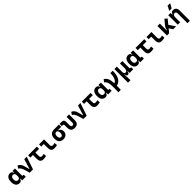

<svg xmlns="http://www.w3.org/2000/svg" viewBox="984 -3988 7407 7407"><g transform="rotate(-45 4687.5 -285.0)"><path d="M228.5 9.8C298.3 9.8 345.2 -24.9 351.6 -93.8H368.7L374 4.9L568.8 0V-107.4L497.6 -118.2V-517.6H365.2V-423.8H349.6C342.3 -493.2 302.7 -527.3 230.5 -527.3C99.1 -527.3 23.9 -427.7 23.9 -253.9C23.9 -84 98.6 9.8 228.5 9.8ZM365.2 -242.7C365.2 -157.2 340.3 -114.7 269 -114.7C196.8 -114.7 159.2 -161.6 159.2 -253.9C159.2 -349.1 198.7 -402.8 268.1 -402.8C333 -402.8 365.2 -360.4 365.2 -274.9Z M786.6 0H965.8L1141.1 -517.6H1006.3L884.8 -116.2H872.1L825.7 -297.9C788.6 -444.3 733.4 -496.1 648.4 -527.3L580.6 -421.4C642.6 -400.4 690.9 -330.6 731.4 -190.4Z M1535.2 9.8C1587.9 9.8 1639.6 3.9 1689.9 -10.7L1678.2 -134.3C1638.7 -121.6 1601.1 -115.7 1574.2 -115.7C1502.9 -115.7 1489.7 -150.9 1489.7 -232.9V-394.5H1692.9V-517.6H1217.3V-394.5H1357.9V-195.3C1357.9 -51.8 1409.7 9.8 1535.2 9.8Z M2130.9 9.8C2186.5 9.8 2232.4 3.9 2285.6 -10.7L2273.9 -134.3C2231 -121.6 2199.2 -115.7 2169.9 -115.7C2098.6 -115.7 2085.4 -150.9 2085.4 -232.9V-517.6H1813V-396H1953.6V-195.3C1953.6 -51.8 2005.4 9.8 2130.9 9.8Z M2619.6 9.8C2756.8 9.8 2847.2 -74.2 2847.2 -201.2C2847.2 -289.1 2796.4 -360.8 2729 -372.6V-392.1H2895.5V-517.6H2619.6C2472.2 -517.6 2387.2 -421.4 2387.2 -253.9C2387.2 -85.9 2472.2 9.8 2619.6 9.8ZM2619.6 -115.7C2557.6 -115.7 2522.5 -165.5 2522.5 -253.9C2522.5 -342.3 2557.6 -392.1 2619.6 -392.1C2678.2 -392.1 2711.9 -342.3 2711.9 -253.9C2711.9 -165.5 2678.2 -115.7 2619.6 -115.7Z M3242.2 9.8C3379.4 9.8 3447.8 -59.6 3447.8 -200.2V-517.6H3315.4V-204.1C3315.4 -145.5 3291.5 -115.7 3242.2 -115.7C3193.4 -115.7 3168.5 -145.5 3168.5 -204.1V-380.9C3168.5 -481.4 3131.8 -517.6 3029.8 -517.6H2932.1V-394.5H2981.4C3021.5 -394.5 3036.1 -376.5 3036.1 -326.2V-200.2C3036.1 -59.6 3105 9.8 3242.2 9.8Z M3716.3 0H3895.5L4070.8 -517.6H3936L3814.5 -116.2H3801.8L3755.4 -297.9C3718.3 -444.3 3663.1 -496.1 3578.1 -527.3L3510.3 -421.4C3572.3 -400.4 3620.6 -330.6 3661.1 -190.4Z M4464.8 9.8C4517.6 9.8 4569.3 3.9 4619.6 -10.7L4607.9 -134.3C4568.4 -121.6 4530.8 -115.7 4503.9 -115.7C4432.6 -115.7 4419.4 -150.9 4419.4 -232.9V-394.5H4622.6V-517.6H4147V-394.5H4287.6V-195.3C4287.6 -51.8 4339.4 9.8 4464.8 9.8Z M4916 9.8C4985.8 9.8 5032.7 -24.9 5039.1 -93.8H5056.2L5061.5 4.9L5256.3 0V-107.4L5185.1 -118.2V-517.6H5052.7V-423.8H5037.1C5029.8 -493.2 4990.2 -527.3 4918 -527.3C4786.6 -527.3 4711.4 -427.7 4711.4 -253.9C4711.4 -84 4786.1 9.8 4916 9.8ZM5052.7 -242.7C5052.7 -157.2 5027.8 -114.7 4956.5 -114.7C4884.3 -114.7 4846.7 -161.6 4846.7 -253.9C4846.7 -349.1 4886.2 -402.8 4955.6 -402.8C5020.5 -402.8 5052.7 -360.4 5052.7 -274.9Z M5399.9 224.6H5532.2C5535.6 162.1 5537.1 88.4 5537.1 1.5C5735.4 -36.6 5833.5 -209 5833.5 -517.6H5701.2C5701.2 -299.8 5646 -171.4 5534.7 -130.4C5524.9 -360.8 5481 -451.7 5357.9 -537.1L5277.8 -435.5C5379.4 -359.4 5404.8 -272.5 5404.8 -4.9C5404.8 84.5 5403.3 160.6 5399.9 224.6Z M6133.3 9.8C6186 9.8 6212.9 -26.4 6215.3 -99.6H6228.5L6235.8 4.9L6430.7 0V-107.4L6359.4 -118.2V-517.6H6227.1V-263.7C6227.1 -158.2 6195.3 -117.2 6133.3 -117.2C6085.4 -117.2 6057.1 -159.2 6057.1 -234.4V-517.6H5924.8V224.6H6062L6044.4 -99.6H6057.6C6060.1 -26.4 6085 9.8 6133.3 9.8Z M6673.8 9.8C6743.7 9.8 6790.5 -24.9 6796.9 -93.8H6814L6819.3 4.9L7014.2 0V-107.4L6942.9 -118.2V-517.6H6810.5V-423.8H6794.9C6787.6 -493.2 6748 -527.3 6675.8 -527.3C6544.4 -527.3 6469.2 -427.7 6469.2 -253.9C6469.2 -84 6543.9 9.8 6673.8 9.8ZM6810.5 -242.7C6810.5 -157.2 6785.6 -114.7 6714.4 -114.7C6642.1 -114.7 6604.5 -161.6 6604.5 -253.9C6604.5 -349.1 6644 -402.8 6713.4 -402.8C6778.3 -402.8 6810.5 -360.4 6810.5 -274.9Z M7394.5 9.8C7447.3 9.8 7499 3.9 7549.3 -10.7L7537.6 -134.3C7498 -121.6 7460.4 -115.7 7433.6 -115.7C7362.3 -115.7 7349.1 -150.9 7349.1 -232.9V-394.5H7552.2V-517.6H7076.7V-394.5H7217.3V-195.3C7217.3 -51.8 7269 9.8 7394.5 9.8Z M7990.2 9.8C8045.9 9.8 8091.8 3.9 8145 -10.7L8133.3 -134.3C8090.3 -121.6 8058.6 -115.7 8029.3 -115.7C7958 -115.7 7944.8 -150.9 7944.8 -232.9V-517.6H7672.4V-396H7813V-195.3C7813 -51.8 7864.7 9.8 7990.2 9.8Z M8272 0H8394.5L8515.1 -148.4L8612.3 0H8772.9L8601.6 -253.9L8756.8 -444.8L8659.7 -527.3L8498 -331.5C8450.2 -274.4 8424.8 -213.4 8422.9 -148.4H8404.3V-517.6H8272Z M9168.9 224.6H9301.3V-336.9C9301.3 -458 9238.8 -527.3 9129.4 -527.3C9052.2 -527.3 9017.6 -493.2 9007.8 -423.8H8993.2L8981 -517.6H8862.8V0H8995.1V-258.3C8995.1 -355.5 9028.8 -402.8 9094.7 -402.8C9142.1 -402.8 9168.9 -367.2 9168.9 -304.2ZM9009.8 -609.4H9140.1L9240.7 -794.9H9100.6Z"/></g></svg>

Font: Cascadia Mono NF
Style: Bold
Weight: 700
Monospace: yes
Designer: Aaron Bell
Foundry: Saja Typeworks
Version: Version 2404.023